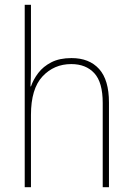

<svg xmlns="http://www.w3.org/2000/svg" viewBox="-20 -780 553 800"><path d="M109 -495Q109 -472 108.5 -455.5Q108 -439 107 -420H109Q119 -449 139.5 -476Q160 -503 194 -520.5Q228 -538 278 -538Q352 -538 393 -492.5Q434 -447 434 -353V0H408V-351Q408 -437 373 -475Q338 -513 277 -513Q205 -513 157 -461.5Q109 -410 109 -301V0H83V-760H109Z"/></svg>

Font: Noto Sans Khmer UI SemiCondensed Thin
Style: Regular
Weight: 100
Width: 4
Designer: Danh Hong and the Monotype Design Team
Foundry: Monotype Imaging Inc.
Version: Version 2.002; ttfautohint (v1.8.4.7-5d5b)